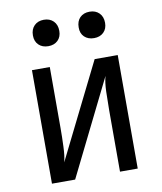

<svg xmlns="http://www.w3.org/2000/svg" viewBox="-86 -846 771 916"><g transform="rotate(-10 299.5 -388.5)"><path d="M410.2 -648.9Q381.3 -648.9 363.3 -666Q345.7 -683.1 346.2 -711.9Q346.2 -741.7 363.3 -759.3Q380.9 -776.9 410.2 -776.9Q439 -776.9 456.5 -759.3Q474.1 -741.7 474.1 -711.9Q474.1 -683.1 456.5 -666Q439 -648.9 410.2 -648.9ZM188.5 -648.9Q159.7 -648.9 142.1 -666Q124.5 -683.1 124.5 -711.9Q124.5 -741.7 142.1 -759.3Q159.7 -776.9 188.5 -776.9Q217.3 -776.9 234.9 -759.3Q252.4 -741.7 252.4 -711.9Q252.4 -683.1 234.9 -666Q217.3 -648.9 188.5 -648.9ZM91.3 0V-549.8H177.7V-253.9Q177.7 -210.9 175.8 -165Q174.3 -119.1 166.5 -89.8L395 -549.8H506.8V0H420.9V-296.9Q420.9 -340.8 422.4 -387.2Q423.8 -433.1 432.1 -461.9L203.6 0Z"/></g></svg>

Font: UDEV Gothic 35
Style: Regular
Weight: 400
Version: v2.1.0; ttfautohint (v1.8.4.7-5d5b-dirty) -l 6 -r 45 -G 200 